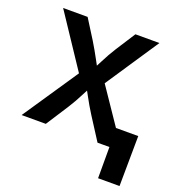

<svg xmlns="http://www.w3.org/2000/svg" viewBox="-127 -643 832 903"><g transform="rotate(20 288.5 -192.0)"><path d="M24.4 0 238.3 -317.4 237.3 -236.8 35.6 -540H158.2L219.2 -442.9Q243.2 -403.3 262.5 -367.2Q281.7 -331.1 301.8 -296.4H253.4Q273.9 -330.6 292 -366.9Q310.1 -403.3 335 -442.9L397.5 -540H517.6L314 -234.4V-313L526.4 0H404.3L332 -112.8Q307.6 -151.4 288.6 -187Q269.5 -222.7 250 -255.9H297.9Q278.3 -222.7 260.5 -187Q242.7 -151.4 218.3 -112.8L145.5 0ZM463.9 156.2V0H425.3V-94.7H573.7L571.3 156.2Z"/></g></svg>

Font: V-Inter
Style: Medium-500
Weight: 500
Designer: Rasmus Andersson
Foundry: rsms
Version: Version 4.000;git-4146feb